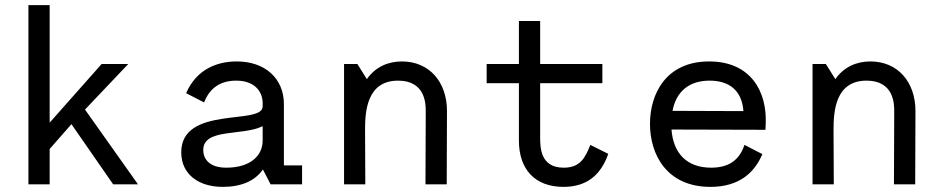

<svg xmlns="http://www.w3.org/2000/svg" viewBox="-20 -720 3700 750"><path d="M422 0H519L312 -292L481 -470H377L174 -241V-700H91V0H174V-138L259 -235Z M905 -480C828 -480 748 -450 707 -356L777 -320C798 -372 836 -405 903 -405C976 -405 1006 -361 1006 -317V-304C1006 -230 688 -309 688 -125C688 -39 756 10 850 10C922 10 976 -13 1007 -58L1037 0H1160V-74H1089V-313C1089 -414 1015 -480 905 -480ZM774 -134C774 -220 926 -188 1006 -227V-171C1006 -111 957 -65 864 -65C801 -65 774 -96 774 -134Z M1407 0 1406 -213C1406 -285 1413 -405 1535 -405C1643 -405 1643 -312 1643 -286V-264L1642 0H1725L1726 -286C1726 -401 1656 -480 1550 -480C1496 -480 1447 -459 1413 -411L1376 -470H1324V0Z M2356 -119 2286 -154C2266 -104 2247 -65 2182 -65C2090 -65 2090 -145 2090 -184V-395H2333V-470H2090V-638H2007V-470H1881V-395H2007V-171C2007 -57 2071 10 2181 10C2272 10 2327 -36 2356 -119Z M2519 -236C2519 -117 2584 10 2755 10C2869 10 2928 -47 2958 -118L2888 -154C2868 -93 2825 -65 2758 -65C2662 -65 2610 -122 2603 -214L2970 -213L2971 -235C2977 -361 2914 -480 2750 -480C2582 -480 2519 -354 2519 -236ZM2607 -287C2621 -360 2669 -405 2752 -405C2827 -405 2878 -368 2884 -286Z M3237 0 3236 -213C3236 -285 3243 -405 3365 -405C3473 -405 3473 -312 3473 -286V-264L3472 0H3555L3556 -286C3556 -401 3486 -480 3380 -480C3326 -480 3277 -459 3243 -411L3206 -470H3154V0Z"/></svg>

Font: Necto Mono
Style: Regular
Weight: 400
Designer: Marco Condello
Foundry: Collletttivo
Version: Version 1.300;Glyphs 3.2 (3217)